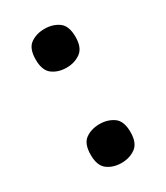

<svg xmlns="http://www.w3.org/2000/svg" viewBox="-145 -611 594 686"><g transform="rotate(-30 152.0 -268.5)"><path d="M152 -385Q118 -385 94 -402.5Q70 -420 70 -465Q70 -511 94 -528Q118 -545 152 -545Q185 -545 209.5 -528Q234 -511 234 -465Q234 -420 209.5 -402.5Q185 -385 152 -385ZM152 8Q118 8 94 -9.5Q70 -27 70 -72Q70 -118 94 -135Q118 -152 152 -152Q185 -152 209.5 -135Q234 -118 234 -72Q234 -27 209.5 -9.5Q185 8 152 8Z"/></g></svg>

Font: Noto Serif Thai
Style: Bold
Weight: 700
Designer: Monotype Design Team
Foundry: Monotype Imaging Inc.
Version: Version 2.002; ttfautohint (v1.8.4.7-5d5b)